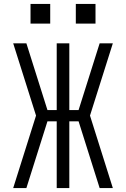

<svg xmlns="http://www.w3.org/2000/svg" viewBox="-20 -955 640 975"><path d="M47 0 163 -368 47 -735H114L221 -396H268V-735H332V-396H379L486 -735H553L437 -368L553 0H486L379 -339H332V0H268V-339H221L114 0ZM465 -835H365V-935H465ZM135 -835V-935H235V-835Z"/></svg>

Font: Iosevka SS04 Light Extended
Style: Regular
Weight: 300
Width: 7
Monospace: yes
Designer: Belleve Invis
Foundry: Belleve Invis
Version: Version 19.0.0; ttfautohint (v1.8.4)